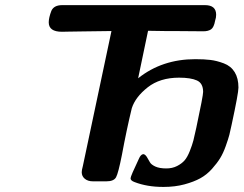

<svg xmlns="http://www.w3.org/2000/svg" viewBox="-20 -714 959 756"><path d="M171.9 -626Q171.9 -644 182.1 -670.9Q191.9 -693.8 225.1 -693.8H787.1Q831.1 -693.8 831.1 -655.8Q831.1 -644.5 827.1 -632.8Q822.3 -606 811 -598.4Q799.8 -590.8 780.8 -590.8Q755.9 -590.8 655.8 -591.8H627L563 -592.8L523.9 -405.8Q618.2 -481 749 -481Q784.2 -481 808.6 -478Q833 -475.1 861.1 -464.6Q889.2 -454.1 904.1 -429.9Q918.9 -405.8 918.9 -369.1Q918.9 -347.2 892.1 -223.1Q887.2 -199.2 883.1 -183.1Q878.9 -167 868.9 -138.9Q858.9 -110.8 846.9 -91.3Q835 -71.8 814.5 -48.8Q793.9 -25.9 768.6 -12Q743.2 2 706.1 12Q668.9 22 625 22H622.1Q559.1 22 509.8 2.9Q493.7 -2.9 494.1 -12.2Q494.1 -20 526.9 -88.9Q533.7 -105 543 -106.9H545.9Q552.7 -105 558.8 -95Q564.9 -85 570.1 -75.4Q575.2 -65.9 591.6 -58.3Q607.9 -50.8 634.8 -50.8Q658.7 -50.8 677.2 -60.3Q695.8 -69.8 706.8 -82.5Q717.8 -95.2 727.3 -119.1Q736.8 -143.1 741.5 -161.1Q746.1 -179.2 752.9 -210.9Q779.8 -336.9 779.8 -352.1Q779.8 -386.2 755.4 -397.2Q731 -408.2 685.1 -408.2Q609.9 -408.2 561.5 -370.1Q513.2 -332 499 -288.1Q479 -206.1 460 -104Q445.8 -32.2 437 -16.1Q428.2 0 398.9 0H346.2Q326.2 0 314 -10Q301.8 -20 301.8 -36.1Q301.8 -43.9 306.2 -60.1L418.9 -591.8Q352.1 -590.8 306.6 -590.3Q261.2 -589.8 246.1 -589.4Q231 -588.9 224.1 -588.9Q171.9 -588.9 171.9 -626Z"/></svg>

Font: CMU Sans Serif
Style: BoldOblique
Weight: 700
Italic angle: -12°
Version: Version 0.7.0